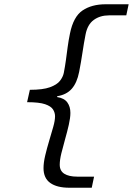

<svg xmlns="http://www.w3.org/2000/svg" viewBox="-20 -728 640 900"><path d="M305 152Q247 152 215.5 129.5Q184 107 184 60Q184 34 192 0.5Q200 -33 210.5 -68Q221 -103 229.5 -133Q238 -163 238 -183Q238 -200 228.5 -215Q219 -230 191.5 -239.5Q164 -249 107 -249L120 -307Q181 -307 214 -319Q247 -331 261 -349Q275 -367 279 -386Q285 -417 289 -446.5Q293 -476 297 -506.5Q301 -537 308 -571Q324 -650 367 -679Q410 -708 475 -708H583L572 -656H491Q449 -656 419.5 -634.5Q390 -613 381 -566Q373 -525 366.5 -481Q360 -437 351 -391Q341 -340 316.5 -312Q292 -284 248 -277V-273Q281 -268 295.5 -248Q310 -228 310 -199Q310 -176 302.5 -143Q295 -110 285 -75Q275 -40 267.5 -9Q260 22 260 44Q260 73 281.5 86.5Q303 100 342 100H421L410 152Z"/></svg>

Font: Source Code Pro ExtraLight Medium
Style: Italic
Weight: 500
Italic angle: -11°
Monospace: yes
Version: Version 1.016;hotconv 1.0.116;makeotfexe 2.5.65601